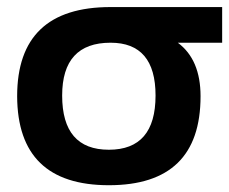

<svg xmlns="http://www.w3.org/2000/svg" viewBox="-20 -533 659 552"><path d="M293 -102.5Q427.2 -102.5 427.2 -258.3Q427.2 -410.2 297.9 -410.2Q158.7 -410.2 158.7 -258.3Q158.7 -102.5 293 -102.5ZM29.3 -256.3Q29.3 -512.7 297.9 -512.7H618.7V-410.2H491.2Q556.6 -361.8 556.6 -256.3Q556.6 -0.5 293 -0.5Q30.3 -0.5 29.3 -256.3Z"/></svg>

Font: Voltera
Style: Bold
Weight: 700
Designer: Bernd Montag
Version: Version 1.301